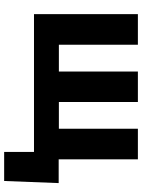

<svg xmlns="http://www.w3.org/2000/svg" viewBox="108 -678 723 980"><g transform="rotate(90 470.0 -188.5)"><path d="M904.3 152.3H755.9V0H52.7V-530.3H209V-127H345.7V-530.3H501V-127H637.7V-530.3H793.9V-126H915Z"/></g></svg>

Font: Pretendard Std ExtraBold
Style: Regular
Weight: 800
Designer: Base glyphs from Inter by Rasmus Andersson; Hangeul glyphs from Noto Sans CJK(Source Han Sans) by Jang Soo-young and Kan
Foundry: Kil Hyung-jin
Version: Version 1.309